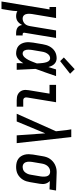

<svg xmlns="http://www.w3.org/2000/svg" viewBox="735 -1581 1026 2586"><g transform="rotate(90 1248.0 -288.0)"><path d="M-25 205 82 -442H49V-530H198L144 -207Q142 -193 141 -178.5Q140 -164 141 -150.5Q142 -137 146 -124Q150 -111 158.5 -100.5Q167 -90 179.5 -85Q192 -80 207 -80Q225 -80 244 -88Q263 -96 276.5 -110.5Q290 -125 297 -143.5Q304 -162 307 -181L365 -530H466L396 -105Q395 -100 396 -95Q397 -90 399.5 -86.5Q402 -83 407 -81.5Q412 -80 417 -80H433V8H402Q382 8 363 4Q344 0 328.5 -10Q313 -20 303.5 -36.5Q294 -53 292 -73Q283 -56 271 -40.5Q259 -25 243.5 -13.5Q228 -2 209.5 3Q191 8 173 8Q155 8 137.5 4Q120 0 105 -9Q104 19 101 47Q98 75 93 102L76 205Z M676 8Q648 8 622 1Q596 -6 576 -22.5Q556 -39 544 -62.5Q532 -86 527 -112Q522 -138 523.5 -166Q525 -194 529 -221L551 -351Q555 -375 562 -398Q569 -421 580.5 -442.5Q592 -464 609.5 -483Q627 -502 648 -514.5Q669 -527 693 -532.5Q717 -538 740 -538Q763 -538 784 -529Q805 -520 819.5 -504Q834 -488 843 -468Q852 -448 858 -427Q866 -452 874 -478Q882 -504 890 -530H980Q956 -461 932.5 -392Q909 -323 883 -255Q887 -191 889 -127.5Q891 -64 895 0H805Q805 -22 805.5 -44.5Q806 -67 807 -89Q795 -71 782 -54Q769 -37 752.5 -22.5Q736 -8 716 0Q696 8 676 8ZM676 -80Q691 -80 704.5 -88Q718 -96 728.5 -107.5Q739 -119 747.5 -132.5Q756 -146 763 -159.5Q770 -173 776 -187Q782 -201 787.5 -215Q793 -229 798.5 -243Q804 -257 809 -271Q809 -285 808 -298Q807 -311 806 -324.5Q805 -338 803.5 -351Q802 -364 799 -377Q796 -390 792.5 -402Q789 -414 782 -424.5Q775 -435 764.5 -442.5Q754 -450 740 -450Q727 -450 714.5 -445Q702 -440 692.5 -431Q683 -422 675.5 -410.5Q668 -399 663 -387Q658 -375 655 -362.5Q652 -350 650 -337L628 -207Q626 -194 625 -180.5Q624 -167 624 -154Q624 -141 626.5 -128Q629 -115 635 -104Q641 -93 652 -86.5Q663 -80 676 -80ZM778 -585 729 -635 887 -781 948 -719Z M1305 0Q1283 0 1262 -3.5Q1241 -7 1223 -17Q1205 -27 1192 -42.5Q1179 -58 1172.5 -77.5Q1166 -97 1166 -118.5Q1166 -140 1170 -162L1216 -442H1098V-530H1332L1269 -148Q1267 -137 1267 -126.5Q1267 -116 1271.5 -107Q1276 -98 1285 -93Q1294 -88 1305 -88H1392V0Z M1487 0 1723 -529 1714 -611Q1711 -642 1707 -673Q1703 -704 1697 -735H1801L1883 0H1778L1751 -385L1591 0Z M2203 8Q2174 8 2146.5 1.5Q2119 -5 2096.5 -20Q2074 -35 2059.5 -58Q2045 -81 2038 -108Q2031 -135 2032 -164Q2033 -193 2037 -221L2059 -351Q2063 -376 2071 -400Q2079 -424 2093.5 -445.5Q2108 -467 2128 -485Q2148 -503 2171 -514.5Q2194 -526 2218.5 -532Q2243 -538 2268 -538Q2271 -538 2275 -538Q2279 -538 2283 -538L2521 -530L2506 -442L2393 -446Q2406 -434 2415.5 -418Q2425 -402 2429.5 -384.5Q2434 -367 2433.5 -347.5Q2433 -328 2430 -309L2408 -179Q2404 -154 2396.5 -130Q2389 -106 2375.5 -84Q2362 -62 2342.5 -43.5Q2323 -25 2300 -13Q2277 -1 2252 3.5Q2227 8 2203 8ZM2205 -80Q2205 -80 2205 -80Q2205 -80 2205 -80Q2218 -80 2232 -84Q2246 -88 2257.5 -96Q2269 -104 2278 -115.5Q2287 -127 2293.5 -140Q2300 -153 2303.5 -166Q2307 -179 2309 -193L2331 -323Q2333 -337 2334 -350.5Q2335 -364 2334 -377.5Q2333 -391 2329.5 -403.5Q2326 -416 2318.5 -426.5Q2311 -437 2299.5 -443Q2288 -449 2274 -450H2268Q2267 -450 2265 -450Q2263 -450 2262 -450Q2242 -450 2222.5 -440Q2203 -430 2189.5 -413.5Q2176 -397 2168.5 -377Q2161 -357 2158 -337L2136 -207Q2134 -193 2133 -178Q2132 -163 2133.5 -149Q2135 -135 2140 -122Q2145 -109 2154.5 -99Q2164 -89 2177 -84.5Q2190 -80 2205 -80Z"/></g></svg>

Font: Iosevka Slab Semibold
Style: Italic
Weight: 600
Italic angle: -9°
Monospace: yes
Designer: Belleve Invis
Foundry: Belleve Invis
Version: Version 11.1.1; ttfautohint (v1.8.3)